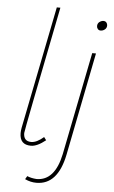

<svg xmlns="http://www.w3.org/2000/svg" viewBox="-61 -783 604 1017"><g transform="rotate(5 240.5 -274.5)"><path d="M126 0Q66 0 66 -62Q66 -74 69 -91L199 -742H218Q85 -77 85 -64Q85 -20 126 -20Q155 -20 192 -52L204 -36Q159 0 126 0ZM441 -640Q431 -640 425.5 -646.8Q420 -653.5 420 -662Q420 -676 430.2 -684Q440.5 -692 452 -692Q462 -692 467.5 -685.2Q473 -678.5 473 -670Q473 -656 462.8 -648Q452.5 -640 441 -640ZM172 193Q141 193 111 179L121 162Q142 171 171 173Q268 173 298 30L407 -517H427L318 32Q285 193 172 193Z"/></g></svg>

Font: Argentum Sans Thin
Style: Italic
Weight: 100
Italic angle: -11°
Designer: Julieta Ulanovsky (font), Cristiano Sobral (main changes and remaster)
Foundry: Julieta Ulanovsky (font), Cristiano Sobral (main changes and remaster)
Version: Version 2.007;June 15, 2022;FontCreator 14.0.0.2814 64-bit; 